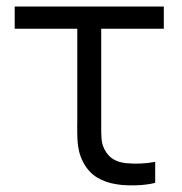

<svg xmlns="http://www.w3.org/2000/svg" viewBox="-20 -560 558 588"><path d="M339.3 4.7Q303.3 -0.5 277.2 -16.5Q251 -32.5 234.7 -63.3Q226 -80 222 -97.4Q218 -114.8 217.2 -132.3Q216.3 -149.8 216.5 -180Q216.7 -183.8 216.7 -187.8Q216.7 -191.7 216.7 -195.7V-472H25V-540H481.7V-472H290V-198.3V-179.2Q289.5 -148.5 291.2 -132Q293 -115.5 301 -100.7Q311.3 -81.8 327.3 -72.3Q343.3 -62.8 366 -60.3Q411.7 -56 455.3 -64.3V0Q429.5 6.5 397 7.5Q364.5 8.5 339.3 4.7Z"/></svg>

Font: Hauora
Style: Regular
Weight: 400
Designer: Wayne Shih
Foundry: WCYS
Version: Version 1.001